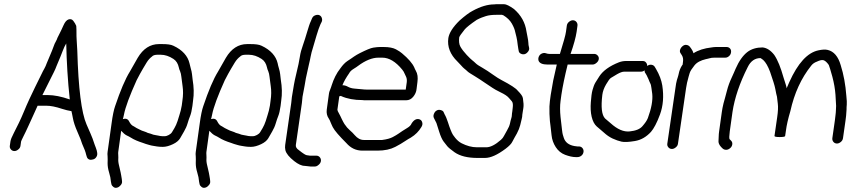

<svg xmlns="http://www.w3.org/2000/svg" viewBox="-20 -719 4073 919"><path d="M49 4C56 4 62 1 68 -4C74 -9 77 -14 78 -21L81 -42C81 -43 85 -52 92 -66C99 -80 107 -96 115 -114C121 -127 126 -139 131 -149C136 -159 141 -170 146 -182C151 -194 156 -205 160 -213H201C222 -213 247 -208 277 -198C293 -193 308 -189 322 -187C323 -182 326 -170 329 -153C332 -136 339 -114 351 -87C363 -60 370 -42 373 -31C384 -7 390 10 392 20L395 30C397 37 400 41 406 44C412 47 419 46 426 44C433 42 438 38 442 31C446 24 446 18 445 11L443 1C441 -7 437 -16 433 -27C429 -38 426 -47 423 -56C420 -65 410 -87 394 -124C370 -179 355 -296 350 -476C349 -497 348 -514 347 -527C346 -540 346 -552 346 -562C346 -572 346 -583 345 -595C342 -603 337 -611 331 -619C325 -627 317 -629 308 -626C299 -623 291 -614 284 -598C277 -582 271 -570 266 -560C261 -550 257 -543 255 -538C253 -533 251 -526 247 -520C243 -514 240 -506 236 -495C232 -484 227 -471 220 -455C213 -439 208 -427 204 -417C200 -407 197 -398 192 -390C187 -382 184 -375 181 -369C178 -363 167 -341 148 -302C129 -263 111 -225 95 -186C79 -147 62 -113 46 -82C36 -63 31 -50 30 -42L27 -21C26 -14 28 -9 32 -4C36 1 42 4 49 4ZM183 -264C191 -281 201 -299 210 -318C219 -337 229 -355 238 -374C243 -383 247 -394 251 -404C255 -414 261 -428 269 -447C271 -452 275 -461 280 -475C285 -489 291 -501 297 -511C299 -423 304 -334 314 -243C274 -257 239 -264 208 -264Z M568 -149C569 -152 571 -158 573 -169C580 -206 601 -262 634 -335C640 -347 655 -376 682 -420C690 -433 699 -442 707 -448C712 -454 721 -457 734 -457H749C770 -457 790 -450 810 -437C824 -428 832 -414 836 -396C837 -390 839 -385 842 -378C845 -371 847 -362 848 -352C849 -342 851 -326 854 -306C857 -286 857 -262 853 -237L850 -214C847 -196 843 -181 839 -169C837 -163 834 -153 830 -140C826 -127 820 -115 815 -106C810 -97 806 -91 803 -86C800 -81 795 -77 788 -73C781 -69 774 -67 767 -67C760 -67 753 -67 747 -68C741 -69 734 -71 726 -72C718 -73 710 -75 701 -79L687 -83C683 -85 677 -88 670 -90C663 -92 655 -95 648 -99L634 -106C630 -108 625 -111 621 -114C611 -118 604 -126 598 -138C592 -150 582 -153 568 -149ZM560 -93C569 -83 578 -75 586 -71C594 -67 601 -64 605 -61C622 -50 642 -42 664 -35L678 -30C683 -29 689 -27 695 -25C701 -23 707 -22 713 -21L731 -18C737 -17 747 -16 759 -16C775 -16 791 -21 808 -29C825 -37 836 -47 842 -57C848 -67 854 -78 861 -90C868 -102 874 -115 878 -129C882 -143 886 -154 890 -164C894 -174 898 -190 901 -212L904 -237C909 -269 908 -302 902 -338C901 -346 900 -355 899 -364C898 -373 896 -382 893 -392C890 -402 888 -410 887 -416C879 -451 853 -480 810 -500C798 -506 780 -508 756 -508H741C699 -508 665 -486 639 -442C624 -416 612 -395 602 -377C579 -340 556 -285 531 -211C525 -194 519 -166 514 -128L495 8C494 14 494 21 495 30C496 39 495 49 495 62C495 75 497 90 502 106C507 122 510 137 511 151L513 161C514 168 518 172 523 176C528 180 534 181 541 179C548 177 553 173 558 167C563 161 565 155 564 148L563 138C562 131 561 126 560 120C559 114 557 103 553 87C549 71 546 58 546 48C546 38 547 30 546 23C545 16 546 11 546 8Z M990 -149C991 -152 993 -158 995 -169C1002 -206 1023 -262 1056 -335C1062 -347 1077 -376 1104 -420C1112 -433 1121 -442 1129 -448C1134 -454 1143 -457 1156 -457H1171C1192 -457 1212 -450 1232 -437C1246 -428 1254 -414 1258 -396C1259 -390 1261 -385 1264 -378C1267 -371 1269 -362 1270 -352C1271 -342 1273 -326 1276 -306C1279 -286 1279 -262 1275 -237L1272 -214C1269 -196 1265 -181 1261 -169C1259 -163 1256 -153 1252 -140C1248 -127 1242 -115 1237 -106C1232 -97 1228 -91 1225 -86C1222 -81 1217 -77 1210 -73C1203 -69 1196 -67 1189 -67C1182 -67 1175 -67 1169 -68C1163 -69 1156 -71 1148 -72C1140 -73 1132 -75 1123 -79L1109 -83C1105 -85 1099 -88 1092 -90C1085 -92 1077 -95 1070 -99L1056 -106C1052 -108 1047 -111 1043 -114C1033 -118 1026 -126 1020 -138C1014 -150 1004 -153 990 -149ZM982 -93C991 -83 1000 -75 1008 -71C1016 -67 1023 -64 1027 -61C1044 -50 1064 -42 1086 -35L1100 -30C1105 -29 1111 -27 1117 -25C1123 -23 1129 -22 1135 -21L1153 -18C1159 -17 1169 -16 1181 -16C1197 -16 1213 -21 1230 -29C1247 -37 1258 -47 1264 -57C1270 -67 1276 -78 1283 -90C1290 -102 1296 -115 1300 -129C1304 -143 1308 -154 1312 -164C1316 -174 1320 -190 1323 -212L1326 -237C1331 -269 1330 -302 1324 -338C1323 -346 1322 -355 1321 -364C1320 -373 1318 -382 1315 -392C1312 -402 1310 -410 1309 -416C1301 -451 1275 -480 1232 -500C1220 -506 1202 -508 1178 -508H1163C1121 -508 1087 -486 1061 -442C1046 -416 1034 -395 1024 -377C1001 -340 978 -285 953 -211C947 -194 941 -166 936 -128L917 8C916 14 916 21 917 30C918 39 917 49 917 62C917 75 919 90 924 106C929 122 932 137 933 151L935 161C936 168 940 172 945 176C950 180 956 181 963 179C970 177 975 173 980 167C985 161 987 155 986 148L985 138C984 131 983 126 982 120C981 114 979 103 975 87C971 71 968 58 968 48C968 38 969 30 968 23C967 16 968 11 968 8Z M1377 -254C1376 -244 1375 -235 1374 -226L1345 -25C1344 -17 1344 -9 1346 0C1350 16 1364 33 1388 52C1407 67 1424 75 1439 75L1466 78H1487C1494 78 1499 75 1505 70C1511 65 1515 59 1516 52C1517 45 1515 39 1511 34C1507 29 1501 26 1494 26H1473H1463C1459 26 1454 24 1449 24C1444 24 1431 16 1411 0C1399 -8 1395 -16 1396 -25L1425 -226C1426 -235 1427 -245 1428 -256L1438 -309C1440 -323 1442 -334 1444 -344C1446 -354 1449 -365 1451 -376C1453 -387 1456 -399 1459 -412C1462 -425 1465 -437 1467 -449C1469 -461 1473 -475 1478 -491C1483 -507 1488 -526 1495 -549C1502 -572 1508 -590 1514 -603L1520 -615C1523 -622 1522 -628 1520 -634C1518 -640 1513 -645 1507 -647C1501 -649 1494 -648 1487 -645C1480 -642 1476 -637 1473 -630L1468 -618C1462 -606 1457 -589 1450 -566C1443 -543 1437 -522 1430 -503C1423 -484 1418 -466 1415 -446C1412 -426 1407 -402 1400 -374C1393 -346 1389 -325 1387 -314Z M1714 -240C1720 -239 1725 -239 1732 -239H1924C1938 -239 1949 -245 1958 -256C1967 -267 1973 -280 1974 -294L1978 -326C1981 -348 1979 -366 1970 -381C1967 -386 1965 -391 1963 -396C1954 -416 1934 -439 1904 -464C1897 -470 1888 -476 1875 -483C1862 -490 1842 -494 1817 -494H1798C1790 -494 1780 -493 1767 -491C1754 -489 1733 -480 1703 -465C1692 -459 1682 -454 1674 -448C1666 -442 1655 -435 1643 -427C1631 -419 1620 -407 1610 -393C1590 -368 1577 -340 1568 -312C1566 -306 1564 -299 1561 -292C1558 -285 1555 -277 1554 -267L1544 -194C1542 -178 1545 -164 1554 -151C1557 -147 1560 -140 1563 -132C1566 -124 1570 -117 1573 -110C1582 -93 1604 -68 1638 -34C1659 -10 1684 2 1715 2H1786C1821 2 1849 -4 1872 -16C1890 -25 1906 -35 1918 -43C1930 -51 1940 -57 1946 -60C1969 -74 1985 -91 1997 -111C2002 -119 2003 -126 2001 -133C1999 -140 1996 -144 1990 -147C1976 -153 1962 -147 1950 -128C1947 -120 1940 -113 1930 -107C1920 -101 1912 -96 1906 -92C1900 -88 1894 -84 1887 -79C1880 -74 1871 -69 1860 -63C1849 -57 1832 -52 1809 -49H1722C1705 -49 1691 -57 1678 -72C1674 -76 1671 -80 1667 -84C1663 -88 1659 -91 1654 -96L1641 -109C1638 -114 1633 -119 1629 -125C1625 -131 1621 -139 1616 -149C1611 -159 1607 -169 1602 -177C1597 -185 1595 -191 1595 -194L1604 -258L1612 -260C1613 -260 1613 -260 1613 -259C1642 -246 1676 -240 1714 -240ZM1619 -311C1626 -329 1637 -348 1651 -368C1655 -376 1662 -383 1672 -389C1682 -395 1689 -400 1693 -403C1729 -430 1762 -443 1791 -443H1810C1842 -443 1874 -424 1905 -386C1911 -379 1914 -373 1916 -368C1918 -363 1921 -358 1924 -351C1927 -344 1928 -336 1927 -326L1922 -290H1740C1729 -290 1719 -291 1709 -292C1699 -293 1688 -294 1676 -295C1664 -296 1654 -299 1645 -304C1636 -309 1628 -311 1619 -311Z M2070 -190C2063 -186 2060 -181 2057 -174C2054 -167 2054 -160 2057 -154L2069 -130C2071 -125 2075 -112 2082 -89C2089 -66 2097 -50 2103 -42C2109 -34 2115 -26 2121 -19C2127 -12 2139 -2 2156 10C2182 28 2218 37 2266 37H2301C2329 37 2361 22 2400 -7C2417 -20 2428 -31 2433 -42C2438 -53 2446 -65 2454 -80C2462 -95 2467 -108 2470 -120C2473 -132 2475 -142 2477 -149C2479 -156 2480 -163 2480 -170L2485 -202C2487 -213 2486 -229 2483 -248C2482 -258 2473 -270 2458 -285C2450 -296 2424 -313 2380 -336C2370 -341 2356 -350 2339 -362C2322 -374 2306 -385 2290 -394C2274 -403 2263 -410 2257 -416C2251 -422 2246 -426 2241 -430C2236 -434 2227 -442 2214 -456C2201 -470 2191 -483 2184 -495C2177 -507 2176 -523 2178 -540C2179 -545 2188 -558 2205 -579C2213 -588 2231 -603 2262 -624C2279 -633 2293 -638 2306 -642C2319 -646 2335 -648 2355 -648H2383C2384 -647 2386 -647 2389 -646C2407 -635 2421 -622 2430 -606C2439 -590 2444 -577 2446 -566C2447 -562 2449 -553 2452 -542C2455 -531 2456 -519 2458 -504C2460 -489 2462 -479 2463 -474C2464 -469 2467 -465 2473 -462C2479 -459 2485 -458 2492 -460C2499 -462 2505 -468 2509 -474C2513 -480 2514 -486 2512 -493C2510 -500 2509 -507 2509 -514C2509 -521 2507 -531 2505 -542C2503 -553 2501 -562 2500 -568C2494 -611 2474 -646 2441 -675C2419 -691 2403 -699 2392 -699H2363C2358 -699 2352 -699 2345 -698C2315 -698 2280 -688 2242 -667C2226 -659 2205 -643 2180 -621C2147 -589 2130 -561 2126 -537C2120 -496 2135 -458 2169 -425C2175 -419 2181 -413 2187 -406C2193 -399 2198 -394 2203 -390C2208 -386 2213 -382 2218 -377C2223 -372 2235 -365 2253 -354C2271 -343 2286 -333 2296 -326C2306 -319 2314 -314 2320 -310L2338 -298C2344 -294 2357 -286 2376 -277C2395 -268 2409 -259 2417 -249L2430 -234C2435 -228 2436 -217 2434 -202L2432 -185C2431 -179 2430 -173 2430 -168C2430 -163 2429 -158 2427 -152C2425 -146 2423 -138 2421 -128C2419 -118 2414 -107 2407 -95C2400 -83 2395 -74 2392 -68C2389 -62 2384 -55 2378 -50C2351 -26 2327 -14 2308 -14H2263C2238 -14 2214 -21 2190 -33C2178 -39 2168 -48 2159 -59C2150 -70 2145 -78 2143 -83L2137 -97C2133 -106 2129 -119 2124 -134C2119 -149 2114 -162 2108 -172L2104 -181C2102 -187 2097 -190 2090 -192C2083 -194 2077 -194 2070 -190Z M2740 -567 2744 -596C2745 -603 2743 -609 2739 -614C2735 -619 2729 -622 2722 -622C2715 -622 2709 -619 2703 -614C2697 -609 2694 -603 2693 -596L2689 -567C2687 -551 2677 -516 2660 -461H2609C2604 -461 2599 -462 2593 -464C2587 -466 2581 -466 2574 -463C2567 -460 2562 -455 2559 -448C2556 -441 2556 -434 2558 -428C2563 -416 2577 -410 2602 -410H2645L2628 -334C2623 -307 2619 -284 2616 -265L2612 -235C2610 -221 2609 -201 2610 -174C2611 -147 2613 -128 2615 -116C2616 -107 2618 -93 2620 -72C2622 -51 2629 -32 2640 -15C2651 2 2666 15 2685 22C2704 29 2721 33 2736 33H2743C2750 33 2757 31 2763 26C2769 21 2772 15 2773 8C2774 1 2772 -5 2768 -10C2764 -15 2758 -18 2751 -18H2744C2741 -18 2735 -19 2729 -20C2702 -25 2686 -38 2679 -58C2677 -64 2675 -70 2674 -74C2673 -78 2671 -86 2670 -98C2669 -110 2666 -130 2663 -159C2660 -188 2660 -213 2663 -235L2667 -265C2673 -305 2683 -353 2697 -410H2816C2823 -410 2829 -413 2835 -418C2841 -423 2845 -429 2846 -436C2847 -443 2845 -449 2840 -454C2835 -459 2830 -461 2823 -461H2711C2726 -504 2736 -540 2740 -567Z M3078 -403C3078 -410 3076 -415 3072 -420C3068 -425 3063 -427 3056 -427H2976C2965 -427 2954 -425 2943 -421C2897 -403 2866 -380 2849 -354C2842 -343 2836 -334 2830 -324C2824 -314 2820 -302 2816 -288C2812 -274 2810 -255 2808 -230C2806 -205 2807 -181 2812 -160C2817 -139 2825 -124 2836 -114C2847 -104 2859 -95 2871 -84C2883 -73 2897 -63 2912 -56C2927 -49 2942 -44 2955 -41C2968 -38 2989 -39 3019 -44C3049 -49 3074 -64 3096 -88C3109 -103 3124 -130 3139 -171C3154 -212 3158 -258 3150 -310C3146 -335 3136 -362 3120 -389L3114 -399C3111 -404 3106 -408 3098 -409C3090 -410 3084 -408 3078 -403ZM3066 -382C3065 -377 3066 -372 3069 -369L3075 -359C3078 -353 3081 -347 3084 -340C3087 -333 3089 -326 3092 -321C3095 -316 3097 -308 3098 -298C3099 -288 3101 -278 3102 -269C3105 -239 3098 -200 3081 -154C3076 -141 3067 -129 3055 -115C3043 -101 3023 -93 2994 -90C2965 -87 2935 -100 2903 -129C2895 -136 2886 -144 2876 -152C2860 -169 2856 -206 2863 -265C2865 -281 2871 -298 2881 -315C2891 -332 2898 -342 2904 -346C2910 -350 2920 -356 2934 -364C2948 -372 2959 -376 2968 -376H3048C3054 -376 3060 -378 3066 -382Z M3196 -6C3203 -6 3209 -9 3215 -14C3221 -19 3224 -24 3225 -31L3264 -298C3266 -313 3270 -331 3276 -352L3281 -369C3284 -379 3292 -391 3304 -406C3316 -421 3334 -430 3359 -436C3363 -437 3370 -438 3376 -440C3382 -442 3390 -443 3399 -443H3451C3458 -443 3463 -445 3469 -450C3475 -455 3478 -461 3479 -468C3480 -475 3479 -481 3475 -486C3471 -491 3465 -494 3458 -494H3406C3399 -494 3393 -493 3386 -492C3351 -488 3322 -479 3299 -464C3299 -467 3296 -475 3288 -487L3282 -495C3278 -500 3273 -503 3266 -504C3259 -505 3253 -503 3247 -498C3241 -493 3237 -487 3235 -480C3233 -473 3235 -467 3239 -462L3244 -454C3249 -446 3251 -436 3249 -422L3248 -415V-411C3241 -401 3235 -390 3231 -376L3227 -359C3226 -354 3223 -346 3220 -336C3217 -326 3215 -313 3213 -298L3174 -31C3173 -24 3175 -19 3179 -14C3183 -9 3189 -6 3196 -6Z M3745 -296C3746 -300 3740 -318 3730 -349C3717 -395 3703 -431 3686 -456C3669 -478 3650 -490 3630 -492C3602 -492 3576 -485 3556 -469C3536 -453 3517 -427 3501 -390C3497 -381 3491 -366 3482 -347C3473 -328 3465 -307 3459 -283C3453 -259 3447 -239 3443 -224C3439 -209 3437 -195 3435 -183L3422 -90C3421 -82 3420 -74 3420 -65C3420 -56 3419 -49 3419 -42C3419 -35 3422 -26 3431 -16L3438 -9C3443 -4 3449 -2 3456 -2C3463 -2 3469 -5 3475 -10C3481 -15 3484 -21 3485 -28C3486 -35 3484 -41 3479 -46L3472 -53C3470 -56 3470 -68 3473 -90L3486 -183C3496 -249 3520 -321 3559 -398C3573 -427 3594 -441 3620 -441L3622 -440C3627 -436 3628 -436 3633 -432C3645 -421 3656 -402 3666 -375C3679 -337 3688 -310 3691 -293C3694 -276 3697 -263 3699 -256C3700 -249 3701 -237 3703 -222C3705 -207 3704 -185 3700 -158L3687 -68C3687 -65 3695 -63 3712 -63C3729 -63 3738 -65 3738 -68L3742 -95C3745 -119 3752 -150 3763 -187C3782 -273 3815 -345 3863 -405C3870 -414 3879 -420 3890 -424C3903 -430 3913 -433 3921 -431C3929 -429 3938 -421 3947 -408C3950 -400 3956 -382 3964 -352C3972 -322 3977 -293 3979 -265C3981 -237 3982 -219 3982 -212C3982 -205 3981 -197 3981 -190C3981 -183 3980 -176 3979 -167C3978 -158 3977 -150 3976 -142L3964 -58C3963 -51 3965 -45 3969 -40C3973 -35 3979 -32 3986 -32C3993 -32 3999 -35 4005 -40C4011 -45 4014 -51 4015 -58L4027 -142C4029 -155 4031 -173 4032 -195C4032 -202 4032 -210 4033 -218C4034 -226 4033 -241 4031 -260C4027 -314 4018 -363 4004 -407C3992 -449 3971 -473 3942 -480C3930 -483 3916 -482 3897 -478C3845 -467 3799 -417 3758 -326C3753 -315 3749 -305 3745 -296Z"/></svg>

Font: AppleStorm
Style: Ita
Weight: 400
Foundry: Cannot Into Space Fonts
Version: Version 1.01